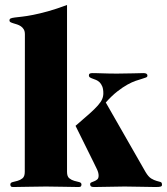

<svg xmlns="http://www.w3.org/2000/svg" viewBox="-20 -750 671 772"><path d="M249.5 -59.1Q249.5 -40.5 258.5 -33.2Q267.6 -25.9 278.6 -22.9Q289.6 -20 298.6 -17.8Q307.6 -15.6 307.6 -7.8Q307.6 -3.9 305.4 -1Q303.2 2 296.4 2Q267.6 2 235.4 1Q203.1 0 165 0Q126.5 0 93.8 1Q61 2 32.7 2Q25.9 2 23.7 -1Q21.5 -3.9 21.5 -7.8Q21.5 -15.6 30.5 -17.8Q39.6 -20 50.5 -22.9Q61.5 -25.9 70.6 -33.2Q79.6 -40.5 79.6 -59.1L80.1 -611.8Q80.1 -624.5 75.4 -632.1Q70.8 -639.6 64 -644.3Q57.1 -648.9 49.1 -651.6Q41 -654.3 34.2 -656.2Q27.3 -658.2 22.7 -660.6Q18.1 -663.1 18.1 -668Q18.1 -673.8 23.2 -676Q28.3 -678.2 39.8 -679.7Q51.3 -681.2 69.3 -683.1Q87.4 -685.1 113.3 -690.2Q139.2 -695.3 172.9 -704.6Q206.5 -713.9 249.5 -730ZM283.7 -244.1Q317.4 -272.9 339.1 -292.2Q360.8 -311.5 373.3 -325.7Q385.7 -339.8 390.6 -351.1Q395.5 -362.3 395.5 -375Q395.5 -392.1 391.1 -402.6Q386.7 -413.1 380.4 -419.2Q374 -425.3 366.5 -428.5Q358.9 -431.6 352.5 -433.8Q346.2 -436 341.8 -438.7Q337.4 -441.4 337.4 -446.8Q337.4 -452.1 341.1 -454.1Q344.7 -456.1 351.6 -456.1Q358.9 -456.1 369.6 -455.8Q380.4 -455.6 393.8 -455.1Q407.2 -454.6 422.4 -454.3Q437.5 -454.1 452.6 -454.1Q489.3 -454.1 515.4 -455.1Q541.5 -456.1 556.6 -456.1Q565.4 -456.1 569.1 -453.4Q572.8 -450.7 572.8 -445.8Q572.8 -440.9 567.1 -438.5Q561.5 -436 551 -433.1Q540.5 -430.2 525.6 -425Q510.7 -419.9 492.2 -409.7Q473.6 -399.4 451.7 -382.3Q429.7 -365.2 405.3 -337.9L565.4 -58.1Q576.7 -39.1 588.1 -32.2Q599.6 -25.4 609.4 -22.7Q619.1 -20 625.2 -18.3Q631.3 -16.6 631.3 -7.8Q631.8 -2 626.7 0Q621.6 2 606.4 2Q577.1 2 546.6 1Q516.1 0 481 0Q450.2 0 419.7 1Q389.2 2 358.4 2Q351.1 2 346.9 0Q342.8 -2 342.3 -8.8Q342.3 -14.6 347.7 -16.8Q353 -19 359.4 -21.5Q365.7 -23.9 371.1 -28.6Q376.5 -33.2 376.5 -43.9Q376.5 -55.2 370.4 -68.4Q364.3 -81.5 357.4 -95.2Z"/></svg>

Font: XB Zar
Style: Bold
Weight: 700
Designer: Behnam
Foundry: Irmug
Version: Version 8.005 2009